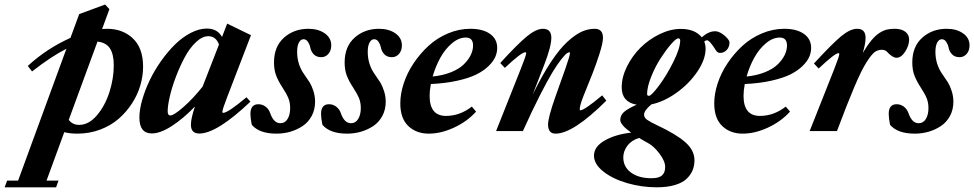

<svg xmlns="http://www.w3.org/2000/svg" viewBox="-176 -570 4236 835"><path d="M160.2 11.2Q128.9 11.2 103.5 4.9L26.4 215.3H78.6L67.9 244.6H-155.8L-145 215.3H-97.2L112.8 -357.9Q49.3 -326.2 -36.6 -259.3L-55.2 -283.2Q26.4 -358.4 130.4 -405.3L168.5 -508.8L281.2 -550.3L299.8 -530.3L268.1 -443.8Q282.7 -444.8 289.6 -444.8Q357.9 -444.8 402.1 -402.8Q446.3 -360.8 446.3 -279.8Q446.3 -239.7 434.3 -198.7Q422.4 -157.7 397.9 -120.1Q373.5 -82.5 339.8 -53.2Q306.2 -23.9 259.5 -6.3Q212.9 11.2 160.2 11.2ZM318.8 -286.1Q318.8 -333 302.5 -358.9Q286.1 -384.8 248 -389.2L123 -48.8Q139.2 -26.9 168.5 -26.9Q210 -26.9 245.4 -68.4Q280.8 -109.9 299.8 -169.2Q318.8 -228.5 318.8 -286.1Z M484.4 10.3Q430.2 10.3 430.2 -58.6Q430.2 -92.8 442.4 -135.5Q454.6 -178.2 475.1 -220.9Q495.6 -263.7 524.4 -304.4Q553.2 -345.2 585 -376.5Q616.7 -407.7 653.3 -426.8Q689.9 -445.8 723.6 -445.8Q769.5 -445.8 789.6 -409.2L812 -467.3L915.5 -417L811.5 -146.5Q791 -93.8 791 -83Q791 -79.1 794.4 -79.1Q814.9 -79.1 896 -147L913.1 -127.9Q767.1 10.7 690.9 10.7Q654.3 10.7 654.3 -27.3Q654.3 -55.2 671.9 -106.9Q621.1 -54.2 571.3 -22Q521.5 10.3 484.4 10.3ZM553.2 -85.9Q553.2 -67.9 564.9 -67.9Q580.1 -67.9 622.6 -105.2Q665 -142.6 705.1 -193.4L776.4 -376.5Q762.7 -412.6 730 -412.6Q703.6 -412.6 676 -386.5Q648.4 -360.4 627.2 -320.6Q606 -280.8 588.9 -235.8Q571.8 -190.9 562.5 -150.6Q553.2 -110.4 553.2 -85.9Z M1026.4 11.2Q951.7 11.2 918.9 -27.3Q913.1 -56.6 913.1 -74.7Q913.1 -116.7 947.8 -116.7Q965.3 -116.7 979.2 -106Q993.2 -95.2 999 -78.1Q1014.2 -34.2 1043 -34.2Q1063.5 -34.2 1074.7 -52.7Q1085.9 -71.3 1085.9 -100.1Q1085.9 -124 1078.1 -143.1Q1070.3 -162.1 1052.7 -189Q1034.2 -217.3 1024.9 -241.7Q1015.6 -266.1 1015.6 -297.9Q1015.6 -367.7 1059.1 -406.2Q1102.5 -444.8 1165 -444.8Q1208 -444.8 1236.3 -425Q1264.6 -405.3 1264.6 -372.6Q1264.6 -350.1 1252.2 -335.7Q1239.7 -321.3 1221.2 -321.3Q1200.2 -321.3 1188.2 -334Q1176.3 -346.7 1173.3 -363.8Q1170.9 -376.5 1163.3 -387.9Q1155.8 -399.4 1144 -399.4Q1131.8 -399.4 1124 -385Q1116.2 -370.6 1116.2 -344.7Q1116.2 -289.6 1147 -246.6Q1162.6 -224.6 1170.9 -211.2Q1179.2 -197.8 1186.8 -174.8Q1194.3 -151.9 1194.3 -127.9Q1194.3 -93.3 1179.7 -65.9Q1165 -38.6 1140.6 -22.2Q1116.2 -5.9 1087.2 2.7Q1058.1 11.2 1026.4 11.2Z M1333.5 11.2Q1258.8 11.2 1226.1 -27.3Q1220.2 -56.6 1220.2 -74.7Q1220.2 -116.7 1254.9 -116.7Q1272.5 -116.7 1286.4 -106Q1300.3 -95.2 1306.2 -78.1Q1321.3 -34.2 1350.1 -34.2Q1370.6 -34.2 1381.8 -52.7Q1393.1 -71.3 1393.1 -100.1Q1393.1 -124 1385.3 -143.1Q1377.4 -162.1 1359.9 -189Q1341.3 -217.3 1332 -241.7Q1322.8 -266.1 1322.8 -297.9Q1322.8 -367.7 1366.2 -406.2Q1409.7 -444.8 1472.2 -444.8Q1515.1 -444.8 1543.5 -425Q1571.8 -405.3 1571.8 -372.6Q1571.8 -350.1 1559.3 -335.7Q1546.9 -321.3 1528.3 -321.3Q1507.3 -321.3 1495.4 -334Q1483.4 -346.7 1480.5 -363.8Q1478 -376.5 1470.5 -387.9Q1462.9 -399.4 1451.2 -399.4Q1439 -399.4 1431.2 -385Q1423.3 -370.6 1423.3 -344.7Q1423.3 -289.6 1454.1 -246.6Q1469.7 -224.6 1478 -211.2Q1486.3 -197.8 1493.9 -174.8Q1501.5 -151.9 1501.5 -127.9Q1501.5 -93.3 1486.8 -65.9Q1472.2 -38.6 1447.8 -22.2Q1423.3 -5.9 1394.3 2.7Q1365.2 11.2 1333.5 11.2Z M1688.5 11.2Q1634.8 11.2 1599.9 -21.7Q1564.9 -54.7 1564.9 -120.6Q1564.9 -162.1 1579.8 -207.5Q1594.7 -252.9 1622.8 -294.9Q1650.9 -336.9 1687.5 -370.6Q1724.1 -404.3 1772 -424.6Q1819.8 -444.8 1869.6 -444.8Q1923.8 -444.8 1955.1 -422.6Q1986.3 -400.4 1986.3 -361.8Q1986.3 -341.8 1978 -322.5Q1969.7 -303.2 1948.7 -282.7Q1927.7 -262.2 1896 -246.3Q1864.3 -230.5 1813 -219Q1761.7 -207.5 1697.8 -204.6Q1692.4 -176.3 1692.4 -153.3Q1692.4 -65.9 1763.7 -65.9Q1823.7 -65.9 1876 -106.4L1894.5 -84.5Q1855.5 -41.5 1798.6 -15.1Q1741.7 11.2 1688.5 11.2ZM1705.6 -237.3Q1750.5 -241.7 1785.9 -256.1Q1821.3 -270.5 1841.3 -290.3Q1861.3 -310.1 1871.3 -330.8Q1881.3 -351.6 1881.3 -372.1Q1881.3 -406.7 1850.1 -406.7Q1818.8 -406.7 1789.1 -381.3Q1759.3 -356 1738.8 -318.6Q1718.3 -281.2 1705.6 -237.3Z M1981.4 0 2088.9 -270.5Q2112.3 -329.1 2112.3 -338.9Q2112.3 -342.8 2108.4 -342.8Q2091.8 -342.8 2019.5 -274.9L1999.5 -295.9Q2075.2 -378.9 2115.5 -411.9Q2155.8 -444.8 2185.5 -444.8Q2221.7 -444.8 2221.7 -405.8Q2221.7 -367.7 2190.9 -288.6L2140.6 -158.7Q2181.2 -241.7 2219.2 -299.3Q2257.3 -356.9 2291 -387.9Q2324.7 -418.9 2353 -431.9Q2381.3 -444.8 2410.2 -444.8Q2446.3 -444.8 2446.3 -405.8Q2446.3 -383.3 2430.7 -334.7Q2415 -286.1 2400.9 -250.5L2361.3 -151.9Q2345.2 -111.3 2345.2 -94.7Q2345.2 -90.3 2348.1 -90.3Q2365.2 -90.3 2442.9 -155.3L2460.9 -132.3Q2316.9 11.2 2240.2 11.2Q2207.5 11.2 2207.5 -28.3Q2207.5 -58.6 2238.8 -147.5L2283.2 -272.5Q2302.7 -328.1 2302.7 -339.4Q2302.7 -342.8 2299.8 -342.8Q2295.9 -342.8 2288.6 -337.6Q2281.2 -332.5 2264.4 -311.3Q2247.6 -290 2226.6 -255.6Q2205.6 -221.2 2171.6 -154.5Q2137.7 -87.9 2098.1 0Z M2680.2 244.6Q2614.3 244.6 2551.3 226.3Q2488.3 208 2447.8 175.8Q2407.2 143.6 2407.2 106.9Q2407.2 67.9 2453.4 41.3Q2499.5 14.6 2568.8 6.8Q2521.5 -27.3 2521.5 -48.3Q2521.5 -68.8 2538.3 -83.5Q2555.2 -98.1 2592.8 -114.7Q2527.8 -126 2527.8 -190.4Q2527.8 -234.9 2550.8 -281Q2573.7 -327.1 2609.6 -362.8Q2645.5 -398.4 2692.6 -421.4Q2739.7 -444.3 2784.7 -444.3Q2846.2 -444.3 2876 -407.7Q2905.3 -434.1 2934.1 -434.1Q2948.2 -434.1 2964.8 -422.9Q2981.4 -411.6 2991.7 -397.5Q2996.6 -391.1 2996.6 -385.7Q2996.6 -365.7 2984.6 -352.8Q2972.7 -339.8 2955.1 -339.8Q2944.3 -339.8 2936.5 -352.5Q2910.2 -395 2898.4 -395Q2893.6 -395 2886.7 -389.2Q2892.6 -375 2892.6 -358.4Q2892.6 -311.5 2856.9 -258.8Q2821.3 -206.1 2766.4 -166.7Q2711.4 -127.4 2657.2 -116.2Q2625 -89.8 2625 -70.8Q2625 -58.6 2638.7 -48.8Q2652.3 -39.1 2681.6 -25.4Q2763.2 12.7 2803.7 47.9Q2844.2 83 2844.2 127Q2844.2 150.9 2835.9 170.9Q2827.6 190.9 2809.6 208Q2791.5 225.1 2758.3 234.9Q2725.1 244.6 2680.2 244.6ZM2646.5 -153.3Q2656.7 -153.3 2689.7 -197.3Q2722.7 -241.2 2752.4 -300.8Q2782.2 -360.4 2782.2 -395Q2782.2 -398.4 2779.5 -400.9Q2776.9 -403.3 2773.9 -403.3Q2764.2 -403.3 2741.9 -377.4Q2719.7 -351.6 2696.5 -315.7Q2673.3 -279.8 2655.8 -235.8Q2638.2 -191.9 2638.2 -160.6Q2638.2 -153.3 2646.5 -153.3ZM2534.7 114.7Q2534.7 155.8 2568.1 180.4Q2601.6 205.1 2657.2 205.1Q2689.5 205.1 2703.1 192.9Q2716.8 180.7 2716.8 156.2Q2716.8 131.3 2692.6 98.9Q2668.5 66.4 2641.6 51.8Q2615.7 37.6 2603.5 29.8Q2570.3 40 2552.5 63.7Q2534.7 87.4 2534.7 114.7Z M3053.7 11.2Q3000 11.2 2965.1 -21.7Q2930.2 -54.7 2930.2 -120.6Q2930.2 -162.1 2945.1 -207.5Q2960 -252.9 2988 -294.9Q3016.1 -336.9 3052.7 -370.6Q3089.4 -404.3 3137.2 -424.6Q3185.1 -444.8 3234.9 -444.8Q3289.1 -444.8 3320.3 -422.6Q3351.6 -400.4 3351.6 -361.8Q3351.6 -341.8 3343.3 -322.5Q3335 -303.2 3314 -282.7Q3293 -262.2 3261.2 -246.3Q3229.5 -230.5 3178.2 -219Q3127 -207.5 3063 -204.6Q3057.6 -176.3 3057.6 -153.3Q3057.6 -65.9 3128.9 -65.9Q3189 -65.9 3241.2 -106.4L3259.8 -84.5Q3220.7 -41.5 3163.8 -15.1Q3106.9 11.2 3053.7 11.2ZM3070.8 -237.3Q3115.7 -241.7 3151.1 -256.1Q3186.5 -270.5 3206.5 -290.3Q3226.6 -310.1 3236.6 -330.8Q3246.6 -351.6 3246.6 -372.1Q3246.6 -406.7 3215.3 -406.7Q3184.1 -406.7 3154.3 -381.3Q3124.5 -356 3104 -318.6Q3083.5 -281.2 3070.8 -237.3Z M3345.2 0 3451.2 -267.6Q3474.1 -325.7 3474.1 -335Q3474.1 -338.9 3470.7 -338.9Q3455.1 -338.9 3384.3 -272L3363.8 -293.9Q3443.4 -380.4 3482.4 -412.6Q3521.5 -444.8 3551.8 -444.8Q3588.4 -444.8 3588.4 -405.3Q3588.4 -380.9 3576.2 -339.8Q3596.2 -373.5 3614 -394.8Q3631.8 -416 3648.7 -426.8Q3665.5 -437.5 3680.4 -441.2Q3695.3 -444.8 3714.8 -444.8Q3744.6 -444.8 3761.2 -431.9Q3777.8 -418.9 3777.8 -397.9Q3777.8 -372.6 3760.7 -345.7Q3743.7 -318.8 3722.2 -318.8Q3713.4 -318.8 3701.7 -326.9Q3689.9 -335 3683.6 -342.8Q3674.8 -353.5 3659.2 -353.5Q3641.6 -353.5 3627.9 -343.5Q3614.3 -333.5 3592.3 -299.1Q3570.3 -264.6 3539.6 -192.1Q3508.8 -119.6 3463.9 0Z M3802.2 11.2Q3727.5 11.2 3694.8 -27.3Q3689 -56.6 3689 -74.7Q3689 -116.7 3723.6 -116.7Q3741.2 -116.7 3755.1 -106Q3769 -95.2 3774.9 -78.1Q3790 -34.2 3818.8 -34.2Q3839.4 -34.2 3850.6 -52.7Q3861.8 -71.3 3861.8 -100.1Q3861.8 -124 3854 -143.1Q3846.2 -162.1 3828.6 -189Q3810.1 -217.3 3800.8 -241.7Q3791.5 -266.1 3791.5 -297.9Q3791.5 -367.7 3835 -406.2Q3878.4 -444.8 3940.9 -444.8Q3983.9 -444.8 4012.2 -425Q4040.5 -405.3 4040.5 -372.6Q4040.5 -350.1 4028.1 -335.7Q4015.6 -321.3 3997.1 -321.3Q3976.1 -321.3 3964.1 -334Q3952.1 -346.7 3949.2 -363.8Q3946.8 -376.5 3939.2 -387.9Q3931.6 -399.4 3919.9 -399.4Q3907.7 -399.4 3899.9 -385Q3892.1 -370.6 3892.1 -344.7Q3892.1 -289.6 3922.9 -246.6Q3938.5 -224.6 3946.8 -211.2Q3955.1 -197.8 3962.6 -174.8Q3970.2 -151.9 3970.2 -127.9Q3970.2 -93.3 3955.6 -65.9Q3940.9 -38.6 3916.5 -22.2Q3892.1 -5.9 3863 2.7Q3834 11.2 3802.2 11.2Z"/></svg>

Font: Elstob Grade
Style: Italic
Weight: 400
Italic angle: -20°
Designer: Peter S. Baker
Version: Version 1.015